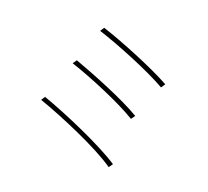

<svg xmlns="http://www.w3.org/2000/svg" viewBox="-144 -959 1288 1190"><g transform="rotate(30 500.0 -364.0)"><path d="M290 -731 278 -702C413 -684 654 -633 780 -587L793 -617C667 -661 418 -714 290 -731ZM244 -472 231 -443C366 -424 598 -372 716 -325L730 -354C606 -402 375 -449 244 -472ZM187 -177 175 -149C337 -123 616 -58 746 3L760 -26C624 -85 350 -150 187 -177Z"/></g></svg>

Font: Harano Aji Gothic CN ExtraLight
Style: Regular
Weight: 250
Foundry: Masamichi Hosoda
Version: HaranoAjiGothicCN-ExtraLight version 20230610;ttx 4.39.4